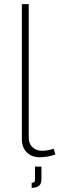

<svg xmlns="http://www.w3.org/2000/svg" viewBox="-20 -750 286 922"><path d="M132 152V128Q148 128 148 114V50H179V112Q179 152 132 152ZM85 -82V-730H118V-89Q118 -60 136 -43Q154 -26 183 -26Q210 -26 238 -36L246 -8Q209 5 170 5Q132 5 108.5 -18.5Q85 -42 85 -82Z"/></svg>

Font: Raleway
Style: ExtraLight
Weight: 200
Designer: Matt McInerney, Pablo Impallari, Rodrigo Fuenzalida
Foundry: Matt McInerney, Pablo Impallari, Rodrigo Fuenzalida
Version: Version 2.001